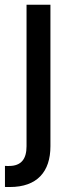

<svg xmlns="http://www.w3.org/2000/svg" viewBox="-36 -565 300 790"><path d="M73.2 36.6C73.2 88.8 51.8 117.9 1.1 117.9C-2.1 117.9 -5 117.9 -7.5 117.9C-9.9 117.5 -12.4 117.5 -15.6 117.5V204.2C-12.1 204.5 -8.9 204.5 -5.7 204.5C-2.5 204.5 1.1 204.5 4.6 204.5C117.2 204.5 171.5 141 171.5 36.9V-545.5H73.2Z"/></svg>

Font: Inter 465
Style: Regular
Weight: 400
Designer: Rasmus Andersson
Foundry: rsms
Version: Version 3.019;Glyphs 3.1.2 (3151)